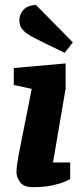

<svg xmlns="http://www.w3.org/2000/svg" viewBox="-20 -766 348 793"><path d="M115 7Q77 7 62.5 -14.5Q48 -36 48 -54Q48 -72 51.5 -93Q55 -114 57 -126L111 -399L37 -415V-485L251 -504V-400L199 -95H270V-26Q267 -24 248.5 -16Q230 -8 197 -0.5Q164 7 115 7ZM247 -548 156 -592Q125 -607 103.5 -619.5Q82 -632 71 -646.5Q60 -661 60 -682Q60 -706 76 -724.5Q92 -743 128 -746L281 -591Z"/></svg>

Font: Faustina Light ExtraBold
Style: Italic
Weight: 800
Italic angle: -8°
Version: Version 1.200